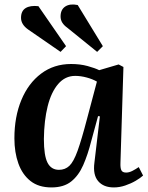

<svg xmlns="http://www.w3.org/2000/svg" viewBox="-20 -806 646 840"><path d="M507 -94Q506 -71 511 -61Q516 -51 532 -51Q545 -51 559.5 -58.5Q574 -66 587 -75L606 -38Q594 -27 573.5 -15Q553 -3 528 5.5Q503 14 478 14Q433 14 409.5 -13.5Q386 -41 393 -94L417 -297L409 -298L379 -188Q364 -129 344 -83.5Q324 -38 291.5 -12Q259 14 205 14Q149 14 113.5 -14Q78 -42 60.5 -90.5Q43 -139 43 -201Q43 -295 73.5 -368.5Q104 -442 160 -484Q216 -526 291 -526Q331 -526 363.5 -517Q396 -508 414 -499L499 -524L520 -513ZM238 -63Q265 -63 283.5 -80.5Q302 -98 319.5 -146.5Q337 -195 361 -287L404 -449Q385 -460 359 -467Q333 -474 309 -474Q265 -474 234.5 -438.5Q204 -403 188.5 -341Q173 -279 172 -198Q172 -125 188 -94Q204 -63 238 -63ZM274 -685Q260 -695 252.5 -707Q245 -719 245 -734Q245 -764 265.5 -777.5Q286 -791 320 -784L430 -604L405 -579ZM103 -677Q72 -699 72 -728Q72 -758 92 -770.5Q112 -783 148 -779L269 -604L245 -579Z"/></svg>

Font: Literata 36pt SemiBold
Style: Italic
Weight: 600
Italic angle: -2°
Designer: Latin by Veronika Burian and Jose Scaglione. Greek by Irene Vlachou. Cyrillic by Vera Evstafieva
Foundry: TypeTogether
Version: Version 3.002